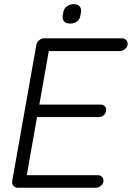

<svg xmlns="http://www.w3.org/2000/svg" viewBox="-20 -880 619 900"><path d="M185.5 -700.2H552.7Q564.5 -700.2 572.3 -691.4Q580.1 -682.6 578.1 -669.9Q575.2 -657.2 564.5 -648.9Q553.7 -640.6 542 -640.6H198.2L211.9 -658.2L162.1 -377L153.3 -389.6H453.1Q464.8 -389.6 472.2 -380.9Q479.5 -372.1 477.5 -360.4Q475.6 -347.7 465.3 -339.4Q455.1 -331.1 443.4 -331.1H145.5L155.3 -340.8L104.5 -52.7L100.6 -58.6H439.5Q451.2 -58.6 459 -49.8Q466.8 -41 464.8 -29.3Q462.9 -16.6 452.1 -8.3Q441.4 0 429.7 0H62.5Q50.8 0 43 -8.8Q35.2 -17.6 37.1 -30.3L150.4 -669.9Q152.3 -681.6 163.1 -690.9Q173.8 -700.2 185.5 -700.2ZM309.6 -769.5Q288.1 -769.5 279.8 -780.3Q271.5 -791 274.4 -809.6L276.4 -820.3Q279.3 -839.8 293 -850.1Q306.6 -860.4 326.2 -860.4Q344.7 -860.4 353.5 -850.1Q362.3 -839.8 359.4 -820.3L357.4 -809.6Q354.5 -790 341.8 -779.8Q329.1 -769.5 309.6 -769.5Z"/></svg>

Font: Quicksand
Style: Italic
Weight: 400
Designer: Andrew Paglinawan
Foundry: Andrew Paglinawan
Version: Version 3.006